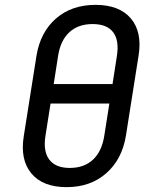

<svg xmlns="http://www.w3.org/2000/svg" viewBox="-20 -760 640 790"><path d="M254 10Q156 10 109 -46.5Q62 -103 78 -201L130 -530Q146 -628 210.5 -684Q275 -740 373 -740Q471 -740 518.5 -684Q566 -628 550 -530L498 -201Q482 -104 417 -47Q352 10 254 10ZM201 -414H443L461 -530Q471 -594 445.5 -627.5Q420 -661 361 -661Q302 -661 265.5 -627.5Q229 -594 219 -530ZM267 -69Q326 -69 362.5 -103Q399 -137 409 -201L430 -334H188L167 -201Q157 -137 183 -103Q209 -69 267 -69Z"/></svg>

Font: JetBrains Mono NL
Style: Italic
Weight: 400
Italic angle: -9°
Monospace: yes
Designer: Philipp Nurullin, Konstantin Bulenkov
Foundry: JetBrains
Version: Version 2.305; ttfautohint (v1.8.4.7-5d5b)